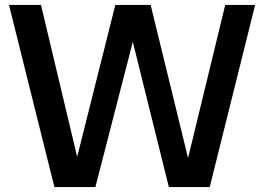

<svg xmlns="http://www.w3.org/2000/svg" viewBox="-20 -760 1073 780"><path d="M201 0 16.5 -740H146.5L293.5 -123L448.5 -740H592L744 -118L895 -740H1016.5L832 0H666L519.5 -590L367.5 0Z"/></svg>

Font: Encode Sans SmCnd SmBold
Style: Regular
Weight: 600
Width: 4
Designer: Multiple Designers
Foundry: Impallari Type
Version: Version 3.002; ttfautohint (v1.8.3) -l 8 -r 50 -G 200 -x 14 